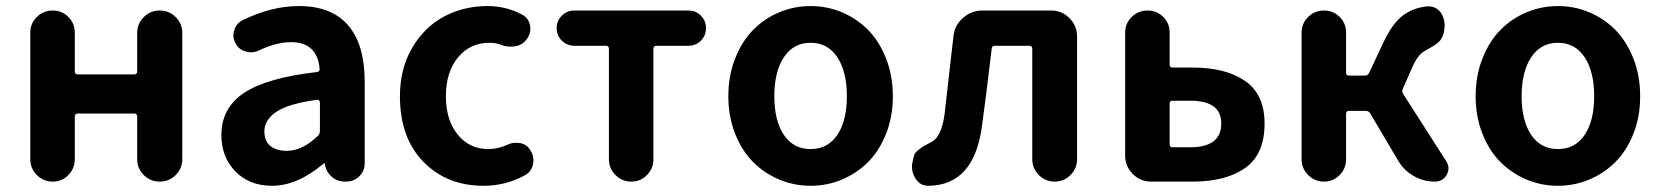

<svg xmlns="http://www.w3.org/2000/svg" viewBox="-20 -594 5429 628"><path d="M79.1 -73.2V-487.3Q79.1 -517.6 100.6 -538.6Q122.1 -559.6 152.3 -559.6Q182.6 -559.6 203.6 -538.6Q224.6 -517.6 224.6 -487.3V-360.4Q224.6 -350.6 234.4 -350.6H418.9Q428.7 -350.6 428.7 -360.4V-486.3Q428.7 -516.6 450.2 -538.1Q471.7 -559.6 502.4 -559.6Q533.2 -559.6 554.7 -538.1Q576.2 -516.6 576.2 -486.3V-73.2Q576.2 -43 554.7 -21.5Q533.2 0 502.4 0Q471.7 0 450.2 -21.5Q428.7 -43 428.7 -73.2V-212.9Q428.7 -222.7 418.9 -222.7H234.4Q224.6 -222.7 224.6 -212.9V-73.2Q224.6 -43 203.6 -21.5Q182.6 0 152.3 0Q122.1 0 100.6 -21.5Q79.1 -43 79.1 -73.2Z M870.1 13.7Q795.9 13.7 750 -33.2Q704.1 -80.1 704.1 -152.3Q704.1 -241.2 778.8 -290.5Q853.5 -339.8 1016.6 -358.4Q1026.4 -359.4 1025.4 -369.1Q1017.6 -456.1 931.6 -456.1Q883.8 -456.1 826.2 -428.7Q813.5 -422.9 800.8 -422.9Q792 -422.9 783.2 -425.8Q761.7 -431.6 751 -451.2Q743.2 -464.8 743.2 -478.5Q743.2 -486.3 746.1 -494.1Q752 -516.6 772.5 -527.3Q867.2 -574.2 958 -574.2Q1064.5 -574.2 1118.7 -511.2Q1172.9 -448.2 1172.9 -327.1V-59.6Q1172.9 -35.2 1155.3 -17.6Q1137.7 0 1113.3 0H1108.4Q1084 0 1065.9 -15.1Q1047.9 -30.3 1043 -53.7V-58.6Q1042 -59.6 1040.5 -59.6Q1039.1 -59.6 1038.1 -58.6Q952.1 13.7 870.1 13.7ZM918 -100.6Q968.8 -100.6 1019.5 -149.4Q1026.4 -156.2 1026.4 -166V-258.8Q1026.4 -262.7 1023.4 -265.6Q1021.5 -267.6 1017.6 -267.6Q1017.6 -267.6 1016.6 -267.6Q923.8 -254.9 884.3 -228.5Q844.7 -202.1 844.7 -164.1Q844.7 -131.8 864.7 -116.2Q884.8 -100.6 918 -100.6Z M1561.5 13.7Q1441.4 13.7 1364.7 -64.9Q1288.1 -143.6 1288.1 -279.3Q1288.1 -369.1 1328.1 -437.5Q1368.2 -505.9 1432.6 -540Q1497.1 -574.2 1574.2 -574.2Q1635.7 -574.2 1688.5 -545.9Q1710 -534.2 1713.9 -508.8Q1714.8 -503.9 1714.8 -500Q1714.8 -480.5 1702.1 -464.8Q1688.5 -446.3 1664.1 -442.4Q1656.2 -441.4 1649.4 -441.4Q1632.8 -441.4 1617.2 -448.2Q1599.6 -454.1 1581.1 -454.1Q1517.6 -454.1 1478 -406.2Q1438.5 -358.4 1438.5 -279.3Q1438.5 -201.2 1477.1 -153.8Q1515.6 -106.4 1577.1 -106.4Q1607.4 -106.4 1638.7 -120.1Q1652.3 -127 1667 -127Q1673.8 -127 1681.6 -126Q1704.1 -121.1 1714.8 -102.5Q1724.6 -86.9 1724.6 -70.3Q1724.6 -63.5 1723.6 -57.6Q1718.8 -33.2 1698.2 -21.5Q1634.8 13.7 1561.5 13.7Z M1971.7 -73.2V-434.6Q1971.7 -444.3 1961.9 -444.3H1858.4Q1835 -444.3 1817.9 -460.9Q1800.8 -477.5 1800.8 -502Q1800.8 -526.4 1817.9 -543Q1835 -559.6 1858.4 -559.6H2231.4Q2255.9 -559.6 2272.5 -543Q2289.1 -526.4 2289.1 -502Q2289.1 -477.5 2272.5 -460.9Q2255.9 -444.3 2231.4 -444.3H2127Q2117.2 -444.3 2117.2 -434.6V-73.2Q2117.2 -43 2096.2 -21.5Q2075.2 0 2044.9 0Q2014.6 0 1993.2 -21.5Q1971.7 -43 1971.7 -73.2Z M2362.3 -279.3Q2362.3 -346.7 2384.8 -403.3Q2407.2 -460 2444.3 -497.1Q2481.4 -534.2 2529.8 -554.2Q2578.1 -574.2 2631.3 -574.2Q2684.6 -574.2 2732.9 -554.2Q2781.2 -534.2 2818.4 -497.1Q2855.5 -460 2877.9 -403.3Q2900.4 -346.7 2900.4 -279.3Q2900.4 -211.9 2877.9 -155.8Q2855.5 -99.6 2818.4 -63Q2781.2 -26.4 2732.9 -6.3Q2684.6 13.7 2631.3 13.7Q2578.1 13.7 2529.8 -6.3Q2481.4 -26.4 2444.3 -63Q2407.2 -99.6 2384.8 -155.8Q2362.3 -211.9 2362.3 -279.3ZM2750 -279.3Q2750 -359.4 2718.8 -406.7Q2687.5 -454.1 2631.3 -454.1Q2575.2 -454.1 2543.9 -406.7Q2512.7 -359.4 2512.7 -279.3Q2512.7 -199.2 2543.9 -152.8Q2575.2 -106.4 2631.3 -106.4Q2687.5 -106.4 2718.8 -152.8Q2750 -199.2 2750 -279.3Z M3017.6 13.7Q3017.6 13.7 3016.6 13.7Q2989.3 13.7 2974.6 -9.8Q2962.9 -28.3 2962.9 -48.8Q2962.9 -55.7 2964.8 -64.5L2967.8 -77.1Q2968.8 -85.9 2973.1 -92.3Q2977.5 -98.6 2984.9 -104.5Q2992.2 -110.4 2997.6 -113.8Q3002.9 -117.2 3014.2 -123Q3025.4 -128.9 3029.3 -130.9Q3059.6 -149.4 3069.3 -218.8Q3078.1 -293.9 3098.6 -475.6Q3102.5 -511.7 3129.9 -535.6Q3157.2 -559.6 3193.4 -559.6H3418Q3453.1 -559.6 3478 -534.7Q3502.9 -509.8 3502.9 -474.6V-73.2Q3502.9 -43 3481.4 -21.5Q3460 0 3429.7 0Q3399.4 0 3377.9 -21.5Q3356.4 -43 3356.4 -73.2V-434.6Q3356.4 -444.3 3346.7 -444.3H3234.4Q3224.6 -444.3 3223.6 -434.6Q3203.1 -260.7 3191.4 -178.7Q3165 11.7 3017.6 13.7Z M3745.1 0Q3710 0 3685.1 -24.9Q3660.2 -49.8 3660.2 -85V-487.3Q3660.2 -517.6 3681.6 -538.6Q3703.1 -559.6 3733.4 -559.6Q3763.7 -559.6 3784.7 -538.6Q3805.7 -517.6 3805.7 -487.3V-382.8Q3805.7 -373 3815.4 -373H3880.9Q3989.3 -373 4052.7 -329.1Q4116.2 -285.2 4116.2 -189.5Q4116.2 -89.8 4053.2 -44.9Q3990.2 0 3880.9 0ZM3805.7 -122.1Q3805.7 -112.3 3815.4 -112.3H3873Q3974.6 -112.3 3974.6 -190.4Q3974.6 -264.6 3873 -264.6H3815.4Q3805.7 -264.6 3805.7 -254.9Z M4568.4 -303.7Q4564.5 -294.9 4569.3 -287.1L4710 -67.4Q4717.8 -55.7 4717.8 -43.9Q4717.8 -33.2 4711.9 -22.5Q4699.2 0 4672.9 0Q4635.7 0 4603.5 -18.6Q4571.3 -37.1 4552.7 -69.3L4461.9 -222.7Q4457 -231.4 4447.3 -231.4H4392.6Q4382.8 -231.4 4382.8 -221.7V-73.2Q4382.8 -43 4361.8 -21.5Q4340.8 0 4310.5 0Q4280.3 0 4258.8 -21.5Q4237.3 -43 4237.3 -73.2V-487.3Q4237.3 -517.6 4258.8 -538.6Q4280.3 -559.6 4310.5 -559.6Q4340.8 -559.6 4361.8 -538.6Q4382.8 -517.6 4382.8 -487.3V-356.4Q4382.8 -346.7 4392.6 -346.7H4444.3Q4454.1 -346.7 4458 -355.5L4504.9 -455.1Q4533.2 -515.6 4566.9 -542Q4600.6 -568.4 4648.4 -573.2Q4651.4 -573.2 4653.3 -573.2Q4677.7 -573.2 4693.4 -551.8Q4705.1 -533.2 4705.1 -511.7Q4705.1 -504.9 4704.1 -498L4702.1 -485.4Q4700.2 -478.5 4696.8 -471.7Q4693.4 -464.8 4689.5 -460.4Q4685.5 -456.1 4677.7 -450.2Q4669.9 -444.3 4665.5 -441.9Q4661.1 -439.5 4650.9 -433.6Q4640.6 -427.7 4637.7 -425.8Q4616.2 -413.1 4598.6 -372.1Z M4806.6 -279.3Q4806.6 -346.7 4829.1 -403.3Q4851.6 -460 4888.7 -497.1Q4925.8 -534.2 4974.1 -554.2Q5022.5 -574.2 5075.7 -574.2Q5128.9 -574.2 5177.2 -554.2Q5225.6 -534.2 5262.7 -497.1Q5299.8 -460 5322.3 -403.3Q5344.7 -346.7 5344.7 -279.3Q5344.7 -211.9 5322.3 -155.8Q5299.8 -99.6 5262.7 -63Q5225.6 -26.4 5177.2 -6.3Q5128.9 13.7 5075.7 13.7Q5022.5 13.7 4974.1 -6.3Q4925.8 -26.4 4888.7 -63Q4851.6 -99.6 4829.1 -155.8Q4806.6 -211.9 4806.6 -279.3ZM5194.3 -279.3Q5194.3 -359.4 5163.1 -406.7Q5131.8 -454.1 5075.7 -454.1Q5019.5 -454.1 4988.3 -406.7Q4957 -359.4 4957 -279.3Q4957 -199.2 4988.3 -152.8Q5019.5 -106.4 5075.7 -106.4Q5131.8 -106.4 5163.1 -152.8Q5194.3 -199.2 5194.3 -279.3Z"/></svg>

Font: Gen Jyuu GothicX Bold
Style: Bold
Weight: 700
Designer: Ryoko NISHIZUKA (kana &amp; ideographs); Paul D. Hunt (Latin, Greek &amp; Cyrillic); Wenlong ZHANG (bopomofo); Sandoll C
Version: Version 1.058.20140828